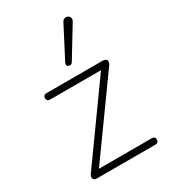

<svg xmlns="http://www.w3.org/2000/svg" viewBox="-186 -848 827 938"><g transform="rotate(-30 227.0 -379.0)"><path d="M77 0Q69 0 64.5 -3Q60 -6 58 -11.5Q56 -17 58 -24Q60 -31 66 -38L369 -461V-448H73Q64 -448 59 -453Q54 -458 54 -466Q54 -474 59 -479Q64 -484 73 -484H390Q399 -484 404.5 -481Q410 -478 412 -473Q414 -468 412.5 -461.5Q411 -455 406 -448L100 -22V-36H408Q427 -36 427 -18Q427 -10 422 -5Q417 0 408 0ZM255 -552Q251 -546 245 -544.5Q239 -543 233 -545.5Q227 -548 225 -554Q223 -560 227 -568L318 -743Q323 -753 330.5 -756Q338 -759 345 -757.5Q352 -756 357 -751Q362 -746 363 -738.5Q364 -731 359 -723Z"/></g></svg>

Font: Nunito ExtraLight ExtraLight
Style: Regular
Weight: 250
Version: Version 3.602